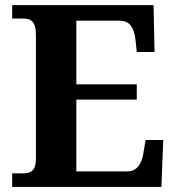

<svg xmlns="http://www.w3.org/2000/svg" viewBox="-20 -734 693 754"><path d="M279.8 -61H480Q495.1 -61 505.9 -66.7Q516.6 -72.3 524.4 -82.5Q532.2 -92.8 536.9 -106.7Q541.5 -120.6 543.9 -137.2L551.8 -184.1H621.1L613.8 0H27.8V-53.2H69.8Q80.6 -53.2 89.8 -55.2Q99.1 -57.1 106.2 -63.2Q113.3 -69.3 117.2 -81.3Q121.1 -93.3 121.1 -112.8V-596.2Q121.1 -617.7 117.2 -630.4Q113.3 -643.1 106.4 -649.9Q99.6 -656.7 90.3 -658.9Q81.1 -661.1 69.8 -661.1H27.8V-713.9H583L586.9 -529.8H517.1L512.2 -577.1Q508.3 -613.8 493.7 -633.3Q479 -652.8 448.2 -652.8H279.8V-402.8H517.1V-342.8H279.8Z"/></svg>

Font: Droid Serif
Style: Bold
Weight: 700
Designer: Monotype Design team
Foundry: Monotype Imaging Inc.
Version: Version 1.03